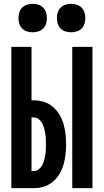

<svg xmlns="http://www.w3.org/2000/svg" viewBox="-20 -979 540 999"><path d="M356 0V-735H461V0ZM39 0V-735H144V-457H156Q183 -457 208.5 -449Q234 -441 254.5 -423.5Q275 -406 289 -383Q303 -360 310.5 -334Q318 -308 321 -281.5Q324 -255 324 -228Q324 -202 321 -175Q318 -148 310.5 -122.5Q303 -97 289 -73.5Q275 -50 254.5 -33Q234 -16 208.5 -8Q183 0 156 0ZM144 -89H156Q170 -89 181.5 -98Q193 -107 199.5 -119Q206 -131 209.5 -145Q213 -159 215.5 -172.5Q218 -186 218.5 -200Q219 -214 219 -228Q219 -242 218.5 -256Q218 -270 215.5 -284Q213 -298 209.5 -311.5Q206 -325 199.5 -337.5Q193 -350 181.5 -359Q170 -368 156 -368H144ZM350 -811Q335 -811 320.5 -815.5Q306 -820 295.5 -830.5Q285 -841 280.5 -855.5Q276 -870 276 -885Q276 -900 280.5 -914.5Q285 -929 295.5 -939.5Q306 -950 320.5 -954.5Q335 -959 350 -959Q365 -959 379.5 -954.5Q394 -950 404.5 -939.5Q415 -929 419.5 -914.5Q424 -900 424 -885Q424 -870 419.5 -855.5Q415 -841 404.5 -830.5Q394 -820 379.5 -815.5Q365 -811 350 -811ZM150 -811Q135 -811 120.5 -815.5Q106 -820 95.5 -830.5Q85 -841 80.5 -855.5Q76 -870 76 -885Q76 -900 80.5 -914.5Q85 -929 95.5 -939.5Q106 -950 120.5 -954.5Q135 -959 150 -959Q165 -959 179.5 -954.5Q194 -950 204.5 -939.5Q215 -929 219.5 -914.5Q224 -900 224 -885Q224 -870 219.5 -855.5Q215 -841 204.5 -830.5Q194 -820 179.5 -815.5Q165 -811 150 -811Z"/></svg>

Font: Iosevka Term Curly Extrabold
Style: Regular
Weight: 800
Designer: Belleve Invis
Foundry: Belleve Invis
Version: Version 32.3.0